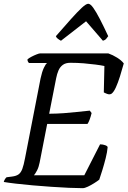

<svg xmlns="http://www.w3.org/2000/svg" viewBox="-29 -983 667 1003"><path d="M403.4 0Q373.7 0 330.6 -1.9Q287.5 -3.8 238.5 -7.2Q189.5 -10.5 141.2 -14.8Q92.9 -19.1 53.4 -23.7Q13.9 -28.4 -9.3 -32.4Q-7.3 -40.4 -3.2 -46.8Q1 -53.3 5.2 -57L34.1 -60.7Q55.8 -63.5 68 -72.1Q80.1 -80.8 87.6 -100.6Q95 -120.4 102 -157.9L182.9 -573.2Q190.4 -608.1 200.1 -628.6Q209.7 -649.1 217 -653.8H122.1Q120.1 -655.8 117.3 -660.6Q114.4 -665.4 114.4 -672.6Q121.1 -679.1 134.8 -686.3Q148.5 -693.5 161.8 -698.7Q175.2 -704 180.2 -704H537Q560 -696 582.8 -681.8Q605.5 -667.6 617.6 -651.7Q608.1 -616.6 597.6 -583.5Q587.1 -550.3 576.3 -526.5Q565.5 -502.6 554 -493.7Q544 -487.4 530.5 -492.6Q517 -497.7 513.3 -500.5L516.4 -638.2Q498.7 -642 470.1 -645.7Q441.5 -649.5 407.7 -652.3Q373.9 -655 338.5 -655Q314 -655 299.1 -644Q284.2 -632.9 276.5 -614.9Q268.8 -597 264.5 -574.9L227.9 -388.8Q269.3 -389.2 304.1 -391.8Q338.8 -394.3 372 -398Q405.3 -401.6 440 -405.1L449.6 -392.5Q444.6 -371.9 438.9 -357.2Q433.3 -342.5 428 -335.6H217.5L178.2 -134.5Q173.4 -109.6 164.4 -92.4Q155.3 -75.3 148.3 -67.3H411.3L493.7 -229Q508.5 -229 521.1 -224.2Q533.7 -219.5 533.2 -213.1Q531.2 -188.7 523.1 -156.7Q515.1 -124.8 505.8 -94.8Q496.5 -64.8 489.5 -44.4Q479.8 -36.6 463 -26.1Q446.2 -15.5 430 -7.9Q413.7 -0.2 403.4 0ZM289.5 -770.1Q279.7 -775.4 272.3 -781.3Q264.9 -787.2 262.9 -794Q307.5 -845.1 341.2 -882.8Q374.9 -920.5 397.8 -941.9Q420.8 -963.3 431.9 -963.3Q443.2 -963.3 458.3 -942.2Q473.3 -921.1 493.1 -882.9Q512.9 -844.7 536.3 -794Q531.8 -787.7 526 -780.5Q520.2 -773.4 508.7 -770.1L420.6 -871.9Z"/></svg>

Font: Texturina Medium
Style: Italic
Weight: 500
Italic angle: -11°
Designer: Guillermo Torres Carreño
Foundry: Omnibus-Type
Version: Version 1.002